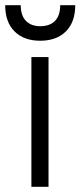

<svg xmlns="http://www.w3.org/2000/svg" viewBox="-26 -720 310 740"><path d="M95 -500H161V0H95ZM129 -563Q66 -563 30 -599Q-6 -635 -6 -700H54Q54 -660 74 -639.5Q94 -619 129 -619Q166 -619 186 -639.5Q206 -660 206 -700H264Q264 -635 228 -599Q192 -563 129 -563Z"/></svg>

Font: Retni Sans
Style: Regular
Weight: 400
Designer: Vitaly Kuzmin
Foundry: ParaType Ltd.
Version: Version 1.00;March 2, 2019;FontCreator 11.5.0.2425 64-bit; t